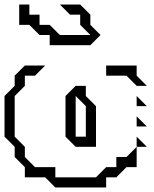

<svg xmlns="http://www.w3.org/2000/svg" viewBox="-20 -785 682 850"><path d="M450 -450V-495H585V-450L630 -405H585L540 -450ZM585 -315V-360L630 -315ZM360 -180V-315L315 -360V-180ZM90 0V-45L45 -90V-135L0 -180V-360L45 -405V-450L90 -495H180L135 -450H90V-405L45 -360V-180L90 -135V-90L135 -45H225V0H405L450 -45H495V-90H540L585 -135V-45H540L495 0H450V45H225L180 0ZM585 -225V-270L630 -225ZM585 -135V-180L630 -135ZM270 -180V-360L315 -405H360V-360L405 -315V-135H315ZM200 -585V-630H155L110 -675H65V-765H110V-720H155V-675H200L245 -630H380L335 -675V-720H290L245 -765H335L380 -720V-675L425 -630L380 -585Z"/></svg>

Font: Rubik Iso
Style: Regular
Weight: 400
Designer: Hubert and Fischer, NaN
Foundry: Hubert and Fischer, NaN
Version: Version 2.200